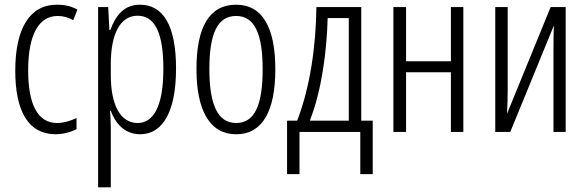

<svg xmlns="http://www.w3.org/2000/svg" viewBox="-20 -562 2497 818"><path d="M217 10C245 10 281 2 306 -12V-59C278 -46 250 -38 223 -38C138 -38 100 -122 100 -262C100 -416 146 -494 226 -494C248 -494 271 -488 292 -476L310 -521C285 -535 257 -542 222 -542C107 -542 45 -441 45 -261C45 -88 101 10 217 10Z M576 -542C509 -542 473 -497 450 -434H446L441 -532H398V236H452V-19C452 -45 450 -70 449 -90H452C471 -37 511 10 577 10C672 10 730 -84 730 -270C730 -452 676 -542 576 -542ZM566 -495C643 -495 676 -416 676 -269C676 -103 631 -38 566 -38C495 -38 452 -111 452 -242V-289C452 -417 492 -495 566 -495Z M1153 -267C1153 -443 1099 -542 986 -542C871 -542 817 -445 817 -268C817 -91 874 10 986 10C1099 10 1153 -90 1153 -267ZM872 -268C872 -416 905 -494 986 -494C1067 -494 1099 -413 1099 -267C1099 -112 1064 -38 986 -38C907 -38 872 -117 872 -268Z M1519 -532H1328C1326 -368 1302 -192 1246 -48H1203V180H1256V0H1515V180H1568V-48H1519ZM1466 -485V-48H1300C1351 -178 1372 -343 1376 -485Z M1710 -532H1656V0H1710V-254H1901V0H1954V-532H1901V-301H1710Z M2143 -532H2090V0H2154L2340 -454C2338 -416 2338 -375 2338 -337V0H2390V-532H2326L2140 -77C2142 -112 2143 -147 2143 -181Z"/></svg>

Font: Noto Sans UI Condensed Light
Style: Regular
Weight: 300
Width: 3
Designer: Monotype Design Team
Foundry: Monotype Imaging Inc.
Version: Version 1.901